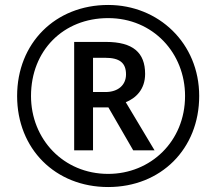

<svg xmlns="http://www.w3.org/2000/svg" viewBox="-20 -744 872 774"><path d="M416 10C629 10 783 -144 783 -357C783 -570 619 -724 416 -724C203 -724 49 -570 49 -357C49 -144 203 10 416 10ZM416 -43C235 -43 105 -184 105 -357C105 -540 235 -671 416 -671C597 -671 726 -530 726 -357C726 -174 587 -43 416 -43ZM279 -138H355V-311H417L517 -138H603L487 -332C527 -348 565 -383 565 -446C565 -532 516 -575 407 -575H279ZM405 -373H355V-511H404C462 -511 488 -491 488 -444C488 -402 457 -373 405 -373Z"/></svg>

Font: Noto Sans Sinhala UI
Style: Regular
Weight: 400
Designer: Jelle Bosma - Monotype Design Team
Foundry: Monotype Imaging Inc.
Version: Version 2.006